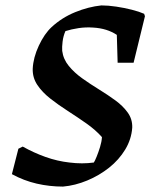

<svg xmlns="http://www.w3.org/2000/svg" viewBox="-20 -678 565 710"><path d="M213 12Q163 12 115.5 1Q68 -10 24 -34L48 -128L64 -136Q105 -113 148.5 -97.5Q192 -82 237 -77Q284 -71 327 -77Q331 -83 337.5 -99Q344 -115 350 -134.5Q356 -154 357 -171Q333 -198 299.5 -221.5Q266 -245 231 -267.5Q196 -290 166 -313.5Q136 -337 118 -364Q100 -391 101 -424Q103 -465 123.5 -509Q144 -553 171 -578Q209 -613 258 -633Q307 -653 355 -658Q380 -658 410 -653.5Q440 -649 467.5 -642Q495 -635 513 -627L516 -618L474 -446H415L412 -549Q376 -573 325 -576Q297 -578 270.5 -574Q244 -570 222 -563Q214 -545 211.5 -524.5Q209 -504 210 -490Q214 -459 234.5 -434Q255 -409 284.5 -388Q314 -367 346.5 -347Q379 -327 407 -306.5Q435 -286 452.5 -261.5Q470 -237 469 -206Q466 -163 443 -125Q420 -87 383.5 -58Q347 -29 302.5 -10.5Q258 8 213 12Z"/></svg>

Font: Labrada SemiBold
Style: Italic
Weight: 600
Italic angle: -7°
Designer: Mercedes Jáuregui
Foundry: Omnibus-Type Team
Version: Version 1.000; ttfautohint (v1.8.4.7-5d5b)